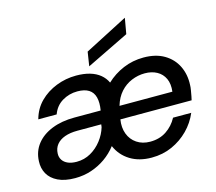

<svg xmlns="http://www.w3.org/2000/svg" viewBox="-105 -866 1135 1010"><g transform="rotate(-15 462.0 -361.5)"><path d="M185 12Q129 12 92 -6Q55 -24 38 -54.5Q21 -85 23 -123Q25 -176 55.5 -215Q86 -254 139.5 -275.5Q193 -297 263 -297H406Q413 -339 405.5 -368Q398 -397 375 -411.5Q352 -426 313 -426Q268 -426 230.5 -403.5Q193 -381 177 -337H77Q92 -392 129.5 -429.5Q167 -467 219 -487.5Q271 -508 328 -508Q370 -508 402.5 -498.5Q435 -489 457.5 -470.5Q480 -452 492 -426Q532 -464 584 -486Q636 -508 695 -508Q762 -508 807.5 -481Q853 -454 875.5 -408Q898 -362 895 -305Q895 -293 892 -276.5Q889 -260 886.5 -245.5Q884 -231 882 -225H494Q487 -182 500 -147Q513 -112 543.5 -91.5Q574 -71 616 -71Q667 -71 704.5 -96Q742 -121 764 -162H863Q842 -112 803.5 -73Q765 -34 714 -11Q663 12 602 12Q534 12 485.5 -18Q437 -48 414 -101Q387 -66 351.5 -41Q316 -16 274 -2Q232 12 185 12ZM215 -69Q257 -69 292 -89Q327 -109 352 -141.5Q377 -174 388 -211L390 -226H260Q220 -226 191 -215.5Q162 -205 146 -185Q130 -165 129 -137Q128 -117 138 -101.5Q148 -86 167.5 -77.5Q187 -69 215 -69ZM508 -295H796Q801 -337 787.5 -366Q774 -395 746 -410.5Q718 -426 680 -426Q643 -426 608 -411.5Q573 -397 547 -368Q521 -339 508 -295ZM408 -537 420 -614 654 -735H655L640 -650Z"/></g></svg>

Font: DM Sans 28pt Medium
Style: Italic
Weight: 500
Italic angle: -10°
Version: Version 4.004;gftools[0.9.30]